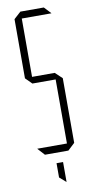

<svg xmlns="http://www.w3.org/2000/svg" viewBox="-95 -741 454 927"><g transform="rotate(-10 132.0 -277.0)"><path d="M77 -667V-701H191L222 -668V-667ZM73 0 42 -34V-35H187V0ZM73 -349 42 -380V-381H187V-349ZM42 -381V-670L76 -701H77V-381ZM187 0V-381H188L222 -349V-32L188 0ZM152 147 121 120V50H153V147Z"/></g></svg>

Font: Foldit ExtraLight
Style: Regular
Weight: 250
Version: Version 1.003